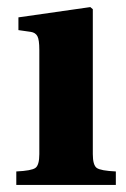

<svg xmlns="http://www.w3.org/2000/svg" viewBox="-20 -522 356 542"><path d="M26 0V-38Q69 -40 80 -48Q91 -56 91 -87V-381Q91 -410 85.5 -420Q80 -430 67 -432L32 -437V-473L235 -502L242 -496V-87Q242 -56 253 -48Q264 -40 307 -38V0Z"/></svg>

Font: Heuristica
Style: Bold
Weight: 700
Version: Version 1.0.2